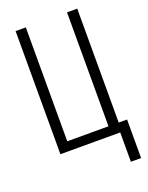

<svg xmlns="http://www.w3.org/2000/svg" viewBox="-166 -819 832 1077"><g transform="rotate(-20 250.0 -280.0)"><path d="M423 175V0H66V-735H127V-55H373V-735H434V-55H484V175Z"/></g></svg>

Font: Iosevka SS04 Light
Style: Regular
Weight: 300
Monospace: yes
Designer: Belleve Invis
Foundry: Belleve Invis
Version: Version 19.0.0; ttfautohint (v1.8.4)